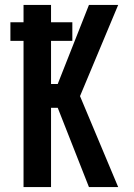

<svg xmlns="http://www.w3.org/2000/svg" viewBox="-20 -755 540 775"><path d="M339 0 213 -320H186V0H75V-590H22V-665H75V-735H186V-665H272V-590H186V-416H213L339 -735H457L303 -367L457 0Z"/></svg>

Font: Iosevka Fixed
Style: Bold
Weight: 700
Monospace: yes
Designer: Belleve Invis
Foundry: Belleve Invis
Version: Version 32.3.0